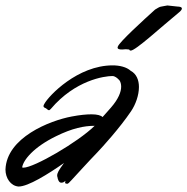

<svg xmlns="http://www.w3.org/2000/svg" viewBox="-117 -665 685 702"><path d="M362 -258C379 -283 391 -317 391 -347C391 -372 382 -395 361 -406C346 -420 320 -426 295 -426C167 -426 61 -315 45 -285C43 -282 42 -279 42 -277C42 -273 46 -271 51 -269C55 -266 59 -262 62 -262C64 -262 66 -264 69 -267C158 -372 265 -387 294 -387C303 -387 312 -380 320 -371C324 -365 326 -357 326 -348C326 -329 316 -303 289 -272C280 -261 269 -250 258 -237C252 -243 239 -247 218 -247C200 -247 176 -245 145 -239C65 -224 -93 -162 -97 -45C-97 -14 -78 15 -49 17C-14 17 58 -28 117 -69C97 -42 92 -32 92 -23C92 -21 92 -20 93 -18C94 -10 98 3 107 3C115 3 117 0 123 -4C122 -3 121 0 121 3C121 5 122 6 124 6C125 6 127 7 128 7C132 7 135 4 145 -7C160 -23 206 -74 239 -108C258 -128 320 -196 362 -258ZM88 -167C147 -196 190 -205 229 -205C168 -145 7 -52 -31 -52C-33 -52 -35 -52 -36 -53C-32 -80 6 -127 88 -167ZM539 -621C546 -627 548 -631 548 -634C548 -641 533 -641 532 -641C530 -641 497 -645 495 -645C491 -645 476 -641 473 -641C467 -641 457 -634 450 -630C410 -594 319 -511 314 -495C313 -493 313 -492 313 -491C313 -485 321 -484 330 -484C334 -484 339 -485 343 -485C345 -485 352 -484 355 -484C357 -483 356 -480 361 -480C379 -480 473 -567 539 -621Z"/></svg>

Font: Oregano
Style: Italic
Weight: 400
Italic angle: -12°
Designer: Astigmatic (AOETI)
Foundry: Astigmatic (AOETI)
Version: Version 1.000